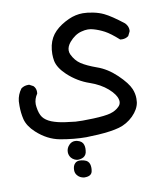

<svg xmlns="http://www.w3.org/2000/svg" viewBox="-78 -390 656 790"><g transform="rotate(-10 249.5 5.5)"><path d="M174.3 301.8Q174.3 283.2 184.1 273.9Q190.9 266.6 203.6 266.6Q210.9 266.6 220.9 269Q231 271.5 237.3 277.8Q246.1 286.6 246.1 304.7Q246.1 311.5 244.6 318.8Q240.7 338.4 212.9 338.4Q210.4 338.4 209.5 338.4Q192.4 335.9 182.6 324.2Q174.3 314.9 174.3 301.8ZM161.6 224.1Q161.6 206.5 175.3 193.4Q185.1 184.1 198.2 184.1Q203.6 184.1 209 185.5Q229 190.9 233.4 206.1Q235.8 212.9 235.8 221.2Q235.8 229.5 233.9 238.8Q231.9 246.6 226.6 252Q217.3 261.7 197.3 262.2Q190.9 261.7 184.1 258.8Q175.8 254.9 169.9 248Q161.6 237.3 161.6 224.1ZM-1 2.4Q-1 -8.8 -0.5 -17.1Q2.4 -44.9 19.5 -67.4Q32.2 -76.7 48.3 -76.7Q50.3 -76.7 53.2 -76.7L69.8 -67.9Q80.1 -57.6 80.1 -42.5Q80.1 -39.6 79.6 -35.2Q65.9 -15.1 65.9 7.3Q65.9 12.7 66.9 18.6Q70.8 47.9 82 62.7Q93.3 77.6 116.2 86.9Q140.1 96.2 170.9 100.6Q201.7 105 214.8 106Q228 106.9 243.9 106.9Q259.8 106.9 289.1 106Q338.9 104 361.3 97.7Q384.8 90.8 398.4 76.7Q407.7 67.9 407.7 55.7Q407.7 50.8 406.2 45.9Q401.4 25.4 373 0Q343.8 -25.4 300.3 -40.5Q251 -57.1 210.4 -94.7Q177.2 -126 171.4 -155.8Q168.9 -169.9 168.9 -184.1Q168.9 -202.1 172.9 -220.2Q180.7 -253.4 203.4 -276.1Q226.1 -298.8 261.7 -314.9Q291 -328.1 321.8 -328.1Q340.3 -328.1 364.3 -323.2Q388.2 -318.4 407.7 -309.1Q436.5 -295.4 485.8 -256.8Q499 -243.2 499 -227.1Q499 -221.7 498 -220.2L489.7 -203.6L488.8 -202.6Q477.5 -194.3 462.9 -194.3Q460 -194.3 454.6 -194.8Q420.9 -225.1 398.4 -237.1Q376 -249 353 -255.4Q342.3 -258.8 329.8 -258.8Q317.4 -258.8 303.2 -254.9Q275.4 -248 252 -220.7Q237.8 -203.6 237.8 -187Q237.8 -178.2 241.7 -169.9Q254.4 -143.1 276.4 -128.4Q299.3 -113.3 340.3 -98.6Q382.8 -84 420.7 -47.9Q458.5 -11.7 469.7 15.1Q478 35.2 478 55.7Q478 63.5 477.1 71.3Q472.7 100.1 446.3 126.5Q419.9 152.3 386.2 161.9Q352.5 171.4 296.9 174.8Q261.7 176.8 247.1 176.8Q197.8 176.8 139.6 166.5Q86.9 156.7 43 116.2Q13.2 88.9 5.4 58.6Q-1 31.7 -1 2.4Z"/></g></svg>

Font: Bakudai
Style: Medium
Weight: 500
Version: Version 1.48